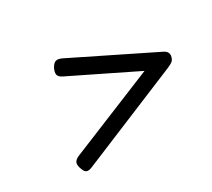

<svg xmlns="http://www.w3.org/2000/svg" viewBox="-103 -888 970 877"><g transform="rotate(-30 381.5 -449.5)"><path d="M161 -200Q145 -193 134.5 -196Q124 -199 118 -214Q107 -240 112 -253.5Q117 -267 139 -276L591 -461L254 -626Q235 -636 233 -648.5Q231 -661 240 -680Q251 -700 263.5 -703.5Q276 -707 295 -698L705 -496Q723 -488 728 -477Q733 -466 729 -454Q725 -440 716.5 -433.5Q708 -427 689 -419Z"/></g></svg>

Font: Playwrite BE VLG
Style: Regular
Weight: 400
Designer: Veronika Burian, José Scaglione
Foundry: TypeTogether
Version: Version 1.002